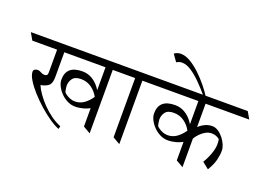

<svg xmlns="http://www.w3.org/2000/svg" viewBox="-172 -1253 2281 1650"><g transform="rotate(20 968.5 -428.0)"><path d="M691.9 -310.5Q699.7 -299.3 710.2 -285.6Q720.7 -272 728.5 -261.7Q709.5 -233.9 677.5 -213.9Q645.5 -193.8 607.9 -183.3Q570.3 -172.9 533.7 -172.9Q496.1 -172.9 461.9 -189.9Q427.7 -207 401.4 -234.1Q375 -261.2 359.6 -292.2Q344.2 -323.2 344.2 -350.6Q344.2 -479.5 491.2 -479.5Q539.1 -479.5 578.4 -457Q617.7 -434.6 646.7 -396.5Q675.8 -358.4 691.9 -310.5ZM664.6 -308.6Q641.1 -353.5 599.4 -383.3Q557.6 -413.1 502.9 -413.1Q448.2 -413.1 426.5 -383.8Q404.8 -354.5 404.8 -318.4Q404.8 -311 406.5 -298.1Q408.2 -285.2 410.6 -273.9Q413.1 -262.7 415 -259.3Q418 -254.9 432.4 -243.9Q446.8 -232.9 469 -223.4Q491.2 -213.9 516.6 -213.9Q561 -213.9 597.4 -239Q633.8 -264.2 664.6 -308.6ZM383.3 -644.5 420.4 -580.1H-4.9L-42 -644.5ZM687 -644.5 724.1 -580.1H284.7L247.6 -644.5ZM837.9 -644.5 875 -580.1H431.2L394 -644.5ZM664.6 -38.1V-644.5H730.5V0ZM221.7 -620.1H287.6V-353Q287.6 -299.3 266.4 -277.8Q245.1 -256.3 191.4 -245.1Q206.1 -210.4 234.1 -170.7Q262.2 -130.9 300 -91.8Q337.9 -52.7 382.1 -21Q426.3 10.7 472.7 29.3L466.3 55.7Q427.7 41.5 378.2 7.6Q328.6 -26.4 277.8 -71.3Q227.1 -116.2 183.8 -164.6Q140.6 -212.9 114.3 -256.3Q87.9 -299.8 87.9 -330.1Q87.9 -345.7 99.9 -352.5Q111.8 -359.4 126.5 -359.4Q141.1 -359.4 158.4 -349.1Q175.8 -338.9 192.9 -338.9Q203.6 -338.9 212.6 -344.5Q221.7 -350.1 221.7 -375Z M981.4 -644.5 1018.6 -580.1H828.1L791 -644.5ZM1108.9 -644.5 1146 -580.1H955.6L918.5 -644.5ZM935.5 -38.1V-644.5H1001.5V0Z M1512.7 -644.5 1549.8 -580.1H1099.1L1062 -644.5ZM1941.9 -644.5 1979 -580.1H1503.9L1466.8 -644.5ZM1513.7 -37.6V-644H1579.6V0.5ZM1561 -215.8V-344.2Q1569.8 -357.9 1589.6 -375.2Q1609.4 -392.6 1638.2 -405.8Q1667 -418.9 1701.7 -418.9Q1729 -418.9 1755.4 -401.9Q1781.7 -384.8 1803 -358.2Q1824.2 -331.5 1836.7 -302.2Q1849.1 -272.9 1849.1 -248.5Q1849.1 -208 1837.4 -161.1Q1825.7 -114.3 1791 -57.1L1731.4 -104.5Q1748.5 -131.3 1762.9 -164.1Q1777.3 -196.8 1785.9 -228.3Q1794.4 -259.8 1794.4 -282.7Q1794.4 -294.9 1793.2 -311.8Q1792 -328.6 1789.6 -332Q1785.6 -338.9 1764.6 -348.6Q1743.7 -358.4 1715.8 -358.4Q1688 -358.4 1661.9 -343.5Q1635.7 -328.6 1614 -306.2Q1592.3 -283.7 1578.4 -259.3Q1564.5 -234.9 1561 -215.8ZM1539.6 -310.5Q1547.4 -299.3 1557.9 -285.6Q1568.4 -272 1576.2 -261.7Q1557.1 -233.9 1525.1 -213.9Q1493.2 -193.8 1455.6 -183.3Q1418 -172.9 1381.3 -172.9Q1343.8 -172.9 1309.6 -189.9Q1275.4 -207 1249 -234.1Q1222.7 -261.2 1207.3 -292.2Q1191.9 -323.2 1191.9 -350.6Q1191.9 -479.5 1338.9 -479.5Q1386.7 -479.5 1426 -457Q1465.3 -434.6 1494.4 -396.5Q1523.4 -358.4 1539.6 -310.5ZM1512.2 -308.6Q1488.8 -353.5 1447 -383.3Q1405.3 -413.1 1350.6 -413.1Q1295.9 -413.1 1274.2 -383.8Q1252.4 -354.5 1252.4 -318.4Q1252.4 -311 1254.2 -298.1Q1255.9 -285.2 1258.3 -273.9Q1260.7 -262.7 1262.7 -259.3Q1265.6 -254.9 1280 -243.9Q1294.4 -232.9 1316.7 -223.4Q1338.9 -213.9 1364.3 -213.9Q1408.7 -213.9 1445.1 -239Q1481.4 -264.2 1512.2 -308.6Z M1559.6 -638.7H1536.6Q1492.2 -691.9 1445.8 -738.3Q1399.4 -784.7 1354.7 -813.7Q1310.1 -842.8 1270 -842.8Q1243.2 -842.8 1220.2 -827.6L1175.3 -891.1Q1202.1 -910.6 1234.4 -910.6Q1276.9 -910.6 1323.5 -883.1Q1370.1 -855.5 1415.3 -812.7Q1460.4 -770 1498 -723.4Q1535.6 -676.8 1559.6 -638.7Z"/></g></svg>

Font: Annapurna SIL
Style: Regular
Weight: 400
Designer: Peter Martin, Annie Olsen
Foundry: SIL International
Version: Version 2.000